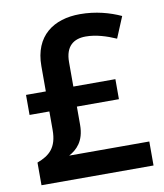

<svg xmlns="http://www.w3.org/2000/svg" viewBox="-82 -791 735 859"><g transform="rotate(-10 286.0 -362.0)"><path d="M339 -724C219 -724 129 -662 129 -525V-410H39V-319H129V-235C129 -154 93 -124 37 -103V0H546V-109H182C217 -128 254 -161 254 -236V-319H445V-410H254V-521C254 -593 292 -621 347 -621C393 -621 441 -606 484 -587L524 -683C474 -706 411 -724 339 -724Z"/></g></svg>

Font: Noto Sans Gurmukhi SemiBold
Style: Regular
Weight: 600
Designer: Jelle Bosma - Monotype Design Team
Foundry: Monotype Imaging Inc.
Version: Version 2.004